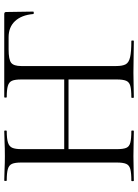

<svg xmlns="http://www.w3.org/2000/svg" viewBox="110 -776 665 926"><g transform="rotate(-90 443.0 -312.5)"><path d="M436.4 0Q434.4 0 434.4 -6Q434.4 -12 436.4 -12Q473.5 -12 492 -17Q510.6 -22 516.9 -37Q523.2 -52 523.2 -81V-544Q523.2 -573 517 -587.5Q510.8 -602 492.6 -607.5Q474.4 -613 437.8 -613Q435.8 -613 435.8 -619Q435.8 -625 437.8 -625H838.8Q848.6 -625 848.6 -616L850.6 -485.6Q850.6 -482.6 844.8 -482.5Q839 -482.4 838.8 -485.4Q833.8 -542 804.7 -573Q775.6 -604 727.2 -604H668.2Q619.8 -604 603.9 -591.8Q588 -579.6 588 -543V-85Q588 -55 596.3 -39.5Q604.5 -24 630.8 -18Q657 -12 709.2 -12Q711.2 -12 711.2 -6Q711.2 0 709.2 0Q676 0 638.5 -1Q601 -2 555.2 -2Q522.4 -2 491.6 -1Q460.8 0 436.4 0ZM34.8 0Q32.8 0 32.8 -6Q32.8 -12 34.8 -12Q72 -12 90.9 -17Q109.8 -22 116.2 -37Q122.6 -52 122.6 -81V-544Q122.6 -573 116.3 -587.5Q110 -602 91.5 -607.5Q73 -613 36 -613Q33.8 -613 33.8 -619Q33.8 -625 36 -625Q60.4 -625 90.6 -623.5Q120.8 -622 153.6 -622Q190.8 -622 220.9 -623.5Q251.1 -625 275 -625Q277 -625 277 -619Q277 -613 275 -613Q237.5 -613 218.8 -607Q200 -601 193.6 -586Q187.2 -571 187.2 -542V-81Q187.2 -52 193.2 -37Q199.2 -22 218.4 -17Q237.6 -12 275 -12Q277 -12 277 -6Q277 0 275 0Q250.1 0 220.4 -1Q190.8 -2 153.6 -2Q120.8 -2 90 -1Q59.2 0 34.8 0ZM152.2 -315V-335.8H551.8V-315Z"/></g></svg>

Font: Cormorant Infant Light
Style: Regular
Weight: 300
Designer: Christian Thalmann (Catharsis Fonts)
Foundry: Catharsis Fonts
Version: Version 4.001